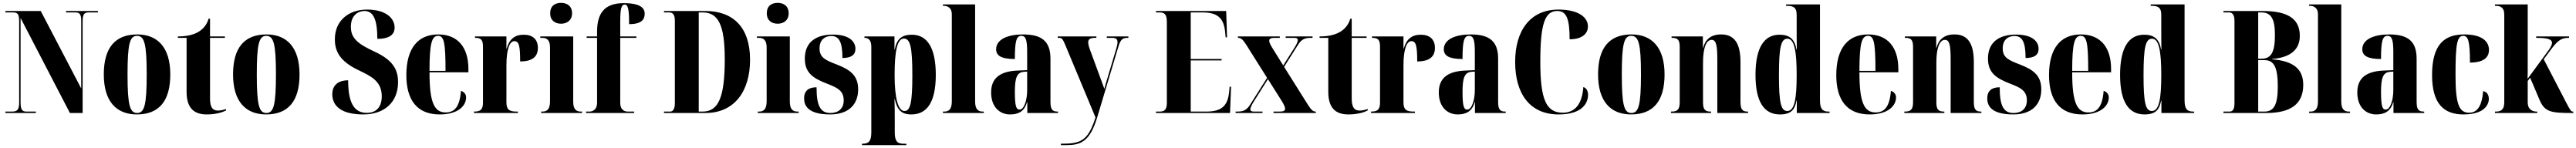

<svg xmlns="http://www.w3.org/2000/svg" viewBox="-20 -791 18019 1036"><path d="M18 0H231V-10H164C134 -10 124 -25 124 -73V-665L469 0H558V-641C558 -689 568 -704 599 -704H665V-714H442V-704H508C538 -704 548 -690 548 -645V-172L265 -714H18V-704H73C104 -704 114 -690 114 -645V-73C114 -25 102 -10 65 -10H18Z M937 10C1091 10 1171 -82 1171 -270C1171 -458 1083 -550 940 -550C786 -550 706 -458 706 -270C706 -82 793 10 937 10ZM939 0C888 0 872 -55 872 -270C872 -485 888 -540 938 -540C990 -540 1006 -485 1006 -270C1006 -55 990 0 939 0Z M1426 10C1495 10 1541 -7 1561 -18V-28C1538 -20 1519 -17 1504 -17C1465 -17 1449 -43 1449 -102V-526H1553V-536H1449V-660H1439C1426 -616 1399 -584 1359 -563C1324 -545 1279 -536 1224 -536V-526H1285V-149C1285 -31 1340 10 1426 10Z M1841 10C1995 10 2075 -82 2075 -270C2075 -458 1987 -550 1844 -550C1690 -550 1610 -458 1610 -270C1610 -82 1697 10 1841 10ZM1843 0C1792 0 1776 -55 1776 -270C1776 -485 1792 -540 1842 -540C1894 -540 1910 -485 1910 -270C1910 -55 1894 0 1843 0Z M2521 10C2669 10 2764 -76 2764 -216C2764 -304 2728 -370 2601 -429C2477 -486 2434 -526 2434 -604C2434 -685 2486 -714 2529 -714C2591 -714 2619 -655 2619 -519C2709 -519 2740 -553 2740 -598C2740 -661 2682 -724 2547 -724C2420 -724 2322 -648 2322 -516C2322 -432 2357 -363 2483 -302C2574 -258 2650 -224 2650 -117C2650 -43 2613 -1 2545 -1C2455 -1 2415 -74 2415 -229C2359 -229 2304 -205 2304 -131C2304 -70 2341 10 2521 10Z M3055 10C3189 10 3240 -54 3240 -109C3240 -133 3224 -149 3204 -155C3195 -36 3154 -4 3097 -4C3017 -4 2984 -74 2984 -285H3256V-308C3256 -466 3176 -550 3045 -550C2903 -550 2822 -453 2822 -265C2822 -91 2897 10 3055 10ZM3096 -295H2984C2984 -491 3001 -540 3044 -540C3086 -540 3096 -491 3096 -295Z M3295 0H3602V-10H3593C3539 -10 3522 -26 3522 -75V-334C3522 -456 3548 -503 3577 -503C3610 -503 3618 -469 3618 -361C3702 -361 3742 -393 3742 -456C3742 -515 3706 -548 3643 -548C3579 -548 3542 -516 3524 -451H3522V-536H3302V-526H3304C3345 -526 3358 -511 3358 -465V-75C3358 -26 3343 -10 3297 -10H3295Z M3904 -625C3946 -625 3981 -649 3981 -698C3981 -749 3946 -771 3904 -771C3861 -771 3828 -749 3828 -698C3828 -649 3861 -625 3904 -625ZM3765 0H4051V-10H4042C4011 -10 3989 -25 3989 -81V-536H3759V-526H3774C3804 -526 3827 -511 3827 -459V-83C3827 -26 3806 -10 3774 -10H3765Z M4079 0H4415V-10H4371C4352 -10 4318 -17 4318 -73V-526H4431V-536H4318V-640C4318 -730 4326 -759 4349 -759C4373 -759 4380 -726 4380 -622C4470 -622 4489 -657 4489 -695C4489 -730 4466 -769 4342 -769C4205 -769 4156 -695 4156 -569V-536H4083V-526H4156V-73C4156 -17 4118 -10 4103 -10H4079Z M4624 0H4914C5118 0 5226 -154 5226 -373C5226 -600 5107 -714 4914 -714H4624V-704H4661C4685 -704 4700 -689 4700 -647V-68C4700 -31 4688 -10 4668 -10H4624ZM4894 -10H4867V-704H4894C5006 -704 5049 -612 5049 -376C5049 -112 5006 -10 4894 -10Z M5419 -625C5461 -625 5496 -649 5496 -698C5496 -749 5461 -771 5419 -771C5376 -771 5343 -749 5343 -698C5343 -649 5376 -625 5419 -625ZM5280 0H5566V-10H5557C5526 -10 5504 -25 5504 -81V-536H5274V-526H5289C5319 -526 5342 -511 5342 -459V-83C5342 -26 5321 -10 5289 -10H5280Z M5786 10C5916 10 5982 -60 5982 -166C5982 -266 5921 -305 5831 -340C5753 -370 5712 -388 5712 -452C5712 -519 5757 -539 5794 -539C5849 -539 5872 -496 5872 -385C5935 -385 5963 -408 5963 -449C5963 -501 5919 -549 5805 -549C5687 -549 5609 -496 5609 -381C5609 -287 5659 -246 5760 -207C5829 -180 5881 -160 5881 -89C5881 -29 5842 0 5788 0C5718 0 5691 -50 5691 -180C5643 -180 5604 -162 5604 -102C5604 -41 5645 10 5786 10Z M6009 225H6319V215H6298C6257 215 6238 198 6238 136V43C6238 -4 6238 -50 6236 -97H6238C6255 -26 6280 10 6354 10C6463 10 6525 -75 6525 -267C6525 -460 6463 -548 6357 -548C6286 -548 6251 -517 6238 -444H6236V-536H6026V-526H6028C6044 -526 6074 -519 6074 -465V136C6074 198 6055 215 6014 215H6009ZM6306 -14C6263 -14 6237 -99 6237 -265C6237 -429 6254 -521 6302 -521C6347 -521 6361 -459 6361 -264C6361 -72 6347 -14 6306 -14Z M6575 0H6861V-10H6853C6822 -10 6800 -25 6800 -81V-760H6575V-750H6585C6598 -750 6637 -743 6637 -691V-81C6637 -25 6615 -10 6585 -10H6575Z M7044 10C7103 10 7145 -11 7163 -76H7165V0H7380V-10H7377C7339 -10 7327 -26 7327 -80V-380C7327 -505 7263 -550 7135 -550C7033 -550 6947 -518 6947 -446C6947 -398 6989 -378 7078 -378C7078 -501 7088 -540 7123 -540C7154 -540 7164 -513 7164 -428V-300L7096 -297C6973 -292 6912 -243 6912 -144C6912 -42 6972 10 7044 10ZM7111 -24C7088 -24 7078 -45 7078 -150C7078 -246 7093 -284 7139 -288L7164 -290V-161C7164 -88 7142 -24 7111 -24Z M7400 215V225H7435C7537 225 7602 203 7654 30L7802 -464C7817 -513 7829 -526 7867 -526H7872V-536H7721V-526H7757C7784 -526 7796 -518 7796 -496C7796 -486 7793 -470 7788 -453L7724 -239C7717 -217 7711 -196 7704 -169C7697 -189 7688 -214 7678 -240L7603 -444C7596 -463 7591 -481 7591 -495C7591 -515 7603 -526 7638 -526H7648V-536H7378V-526H7390C7407 -526 7414 -515 7429 -480L7642 31C7588 200 7536 215 7400 215Z M8065 0H8583L8590 -184H8580L8577 -151C8568 -49 8523 -10 8417 -10H8308V-368H8524V-378H8308V-704H8389C8496 -704 8540 -665 8549 -564L8552 -530H8562L8556 -714H8065V-704H8090C8119 -704 8141 -696 8141 -639V-70C8141 -17 8118 -10 8090 -10H8065Z M8622 0H8810V-10H8751C8734 -10 8725 -14 8725 -26C8725 -37 8733 -54 8749 -80L8848 -237L8944 -85C8960 -59 8968 -42 8968 -30C8968 -15 8956 -10 8930 -10H8887V0H9183V-10H9181C9164 -10 9151 -21 9128 -57L8961 -323L9057 -475C9081 -514 9103 -526 9147 -526H9160V-536H8972V-526H9031C9048 -526 9057 -522 9057 -510C9057 -499 9049 -482 9033 -456L8955 -333L8881 -452C8865 -477 8857 -494 8857 -506C8857 -520 8869 -526 8895 -526H8931V-536H8638V-526H8640C8660 -526 8673 -514 8696 -478L8842 -246L8725 -61C8701 -22 8679 -10 8635 -10H8622Z M9411 10C9480 10 9526 -7 9546 -18V-28C9523 -20 9504 -17 9489 -17C9450 -17 9434 -43 9434 -102V-526H9538V-536H9434V-660H9424C9411 -616 9384 -584 9344 -563C9309 -545 9264 -536 9209 -536V-526H9270V-149C9270 -31 9325 10 9411 10Z M9569 0H9876V-10H9867C9813 -10 9796 -26 9796 -75V-334C9796 -456 9822 -503 9851 -503C9884 -503 9892 -469 9892 -361C9976 -361 10016 -393 10016 -456C10016 -515 9980 -548 9917 -548C9853 -548 9816 -516 9798 -451H9796V-536H9576V-526H9578C9619 -526 9632 -511 9632 -465V-75C9632 -26 9617 -10 9571 -10H9569Z M10175 10C10234 10 10276 -11 10294 -76H10296V0H10511V-10H10508C10470 -10 10458 -26 10458 -80V-380C10458 -505 10394 -550 10266 -550C10164 -550 10078 -518 10078 -446C10078 -398 10120 -378 10209 -378C10209 -501 10219 -540 10254 -540C10285 -540 10295 -513 10295 -428V-300L10227 -297C10104 -292 10043 -243 10043 -144C10043 -42 10103 10 10175 10ZM10242 -24C10219 -24 10209 -45 10209 -150C10209 -246 10224 -284 10270 -288L10295 -290V-161C10295 -88 10273 -24 10242 -24Z M10881 10C11049 10 11087 -71 11087 -128C11087 -143 11082 -173 11054 -182C11046 -67 10999 -2 10910 -2C10794 -2 10753 -95 10753 -358C10753 -621 10784 -714 10871 -714C10935 -714 10958 -663 10958 -516C11045 -516 11086 -555 11086 -606C11086 -671 11018 -724 10880 -724C10681 -724 10577 -575 10577 -358C10577 -137 10678 10 10881 10Z M11388 10C11542 10 11622 -82 11622 -270C11622 -458 11534 -550 11391 -550C11237 -550 11157 -458 11157 -270C11157 -82 11244 10 11388 10ZM11390 0C11339 0 11323 -55 11323 -270C11323 -485 11339 -540 11389 -540C11441 -540 11457 -485 11457 -270C11457 -55 11441 0 11390 0Z M11667 0H11947V-10H11944C11904 -10 11891 -26 11891 -75V-352C11891 -457 11914 -512 11951 -512C11981 -512 11991 -480 11991 -377V0H12206V-10H12202C12165 -10 12153 -27 12153 -80V-357C12153 -492 12107 -550 12018 -550C11945 -550 11907 -514 11892 -457H11890V-536H11671V-526H11675C11715 -526 11728 -511 11728 -462V-78C11728 -26 11714 -10 11671 -10H11667Z M12429 10C12508 10 12533 -24 12545 -87H12547V0H12776V-10H12769C12728 -10 12709 -27 12709 -89V-760H12472V-750H12480C12516 -750 12546 -743 12546 -689V-588C12546 -549 12546 -505 12547 -444H12545C12532 -517 12497 -548 12426 -548C12320 -548 12258 -460 12258 -267C12258 -75 12320 10 12429 10ZM12480 -14C12436 -14 12422 -72 12422 -264C12422 -459 12436 -520 12481 -520C12531 -520 12546 -429 12546 -265C12546 -99 12531 -14 12480 -14Z M13056 10C13190 10 13241 -54 13241 -109C13241 -133 13225 -149 13205 -155C13196 -36 13155 -4 13098 -4C13018 -4 12985 -74 12985 -285H13257V-308C13257 -466 13177 -550 13046 -550C12904 -550 12823 -453 12823 -265C12823 -91 12898 10 13056 10ZM13097 -295H12985C12985 -491 13002 -540 13045 -540C13087 -540 13097 -491 13097 -295Z M13299 0H13579V-10H13576C13536 -10 13523 -26 13523 -75V-352C13523 -457 13546 -512 13583 -512C13613 -512 13623 -480 13623 -377V0H13838V-10H13834C13797 -10 13785 -27 13785 -80V-357C13785 -492 13739 -550 13650 -550C13577 -550 13539 -514 13524 -457H13522V-536H13303V-526H13307C13347 -526 13360 -511 13360 -462V-78C13360 -26 13346 -10 13303 -10H13299Z M14061 10C14191 10 14257 -60 14257 -166C14257 -266 14196 -305 14106 -340C14028 -370 13987 -388 13987 -452C13987 -519 14032 -539 14069 -539C14124 -539 14147 -496 14147 -385C14210 -385 14238 -408 14238 -449C14238 -501 14194 -549 14080 -549C13962 -549 13884 -496 13884 -381C13884 -287 13934 -246 14035 -207C14104 -180 14156 -160 14156 -89C14156 -29 14117 0 14063 0C13993 0 13966 -50 13966 -180C13918 -180 13879 -162 13879 -102C13879 -41 13920 10 14061 10Z M14544 10C14678 10 14729 -54 14729 -109C14729 -133 14713 -149 14693 -155C14684 -36 14643 -4 14586 -4C14506 -4 14473 -74 14473 -285H14745V-308C14745 -466 14665 -550 14534 -550C14392 -550 14311 -453 14311 -265C14311 -91 14386 10 14544 10ZM14585 -295H14473C14473 -491 14490 -540 14533 -540C14575 -540 14585 -491 14585 -295Z M14979 10C15058 10 15083 -24 15095 -87H15097V0H15326V-10H15319C15278 -10 15259 -27 15259 -89V-760H15022V-750H15030C15066 -750 15096 -743 15096 -689V-588C15096 -549 15096 -505 15097 -444H15095C15082 -517 15047 -548 14976 -548C14870 -548 14808 -460 14808 -267C14808 -75 14870 10 14979 10ZM15030 -14C14986 -14 14972 -72 14972 -264C14972 -459 14986 -520 15031 -520C15081 -520 15096 -429 15096 -265C15096 -99 15081 -14 15030 -14Z M15531 0H15830C16005 0 16089 -65 16089 -197C16089 -303 16027 -364 15870 -376V-378C16007 -389 16065 -449 16065 -540C16065 -665 15973 -714 15805 -714H15531V-704H15572C15588 -704 15608 -693 15608 -646V-69C15608 -29 15598 -10 15574 -10H15531ZM15797 -380H15774V-704H15796C15864 -704 15891 -660 15891 -546C15891 -426 15865 -380 15797 -380ZM15817 -10H15774V-370H15819C15885 -370 15911 -318 15911 -186C15911 -59 15885 -10 15817 -10Z M16130 0H16416V-10H16408C16377 -10 16355 -25 16355 -81V-760H16130V-750H16140C16153 -750 16192 -743 16192 -691V-81C16192 -25 16170 -10 16140 -10H16130Z M16599 10C16658 10 16700 -11 16718 -76H16720V0H16935V-10H16932C16894 -10 16882 -26 16882 -80V-380C16882 -505 16818 -550 16690 -550C16588 -550 16502 -518 16502 -446C16502 -398 16544 -378 16633 -378C16633 -501 16643 -540 16678 -540C16709 -540 16719 -513 16719 -428V-300L16651 -297C16528 -292 16467 -243 16467 -144C16467 -42 16527 10 16599 10ZM16666 -24C16643 -24 16633 -45 16633 -150C16633 -246 16648 -284 16694 -288L16719 -290V-161C16719 -88 16697 -24 16666 -24Z M17210 10C17352 10 17387 -55 17387 -99C17387 -126 17374 -149 17347 -153C17338 -37 17299 -2 17249 -2C17177 -2 17154 -66 17154 -267C17154 -484 17165 -540 17208 -540C17242 -540 17255 -505 17255 -353C17371 -353 17388 -406 17388 -441C17388 -503 17337 -550 17215 -550C17079 -550 16990 -483 16990 -266C16990 -59 17077 10 17210 10Z M17430 0H17726V-10H17720C17701 -10 17659 -18 17659 -75V-224L17676 -247L17743 -89C17779 -5 17827 0 17973 0H17978V-10H17976C17962 -10 17959 -14 17925 -79L17771 -376L17819 -441C17873 -514 17897 -526 17948 -526V-536H17718V-526C17795 -526 17829 -517 17829 -491C17829 -479 17821 -462 17806 -441L17658 -239C17659 -270 17659 -299 17659 -328V-760H17430V-750H17436C17464 -750 17495 -742 17495 -689V-75C17495 -18 17465 -10 17436 -10H17430Z"/></svg>

Font: Noto Serif Display ExtraCondensed Black
Style: Regular
Weight: 900
Width: 2
Designer: Monotype Design Team
Foundry: Monotype Imaging Inc.
Version: Version 2.009